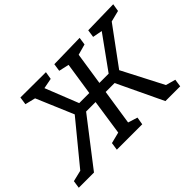

<svg xmlns="http://www.w3.org/2000/svg" viewBox="-150 -989 1277 1277"><g transform="rotate(-45 488.5 -350.5)"><path d="M992 -647 913 -627 719 -363 869 -73 938 -54 930 0H791L637 -324H553L515 -75L582 -54L573 0H334L342 -54L421 -74L458 -324H369L119 0H-24L-16 -54L63 -73L302 -364L191 -626L118 -644L126 -699L365 -698L356 -644L283 -630L376 -396H471L506 -626L434 -642L442 -696L685 -701L677 -647L601 -626L566 -396H653L821 -629L753 -642L761 -696L1001 -701Z"/></g></svg>

Font: Bitter Pro Medium
Style: Italic
Weight: 500
Italic angle: -9°
Designer: Sol Matas, and Bitter project Authors
Foundry: Sol Matas
Version: Version 1.010